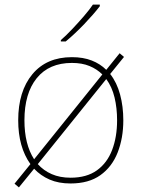

<svg xmlns="http://www.w3.org/2000/svg" viewBox="-20 -786 615 833"><path d="M515 -264Q515 -187 490.5 -124.5Q466 -62 415.5 -26Q365 10 286 10Q234 10 195 -7Q156 -24 128 -54L62 27L43 11L112 -74Q59 -148 59 -264Q59 -390 120.5 -464Q182 -538 292 -538Q341 -538 378 -523.5Q415 -509 441 -483L499 -555L518 -539L458 -465Q487 -428 501 -376Q515 -324 515 -264ZM86 -264Q86 -160 128 -95L424 -463Q401 -486 368.5 -499.5Q336 -513 292 -513Q193 -513 139.5 -447Q86 -381 86 -264ZM488 -264Q488 -317 477 -363Q466 -409 441 -443L144 -74Q169 -46 204.5 -30.5Q240 -15 286 -15Q356 -15 400.5 -47Q445 -79 466.5 -135.5Q488 -192 488 -264ZM413 -759Q387 -725 346 -682Q305 -639 265 -606H244V-612Q267 -632 293.5 -660Q320 -688 344.5 -716.5Q369 -745 383 -766H413Z"/></svg>

Font: Noto Sans Thin
Style: Regular
Weight: 100
Designer: Monotype Design Team
Foundry: Monotype Imaging Inc.
Version: Version 2.007